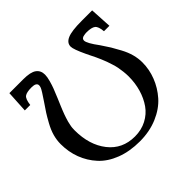

<svg xmlns="http://www.w3.org/2000/svg" viewBox="-162 -815 998 998"><g transform="rotate(-45 337.0 -316.5)"><path d="M130.9 -585Q95.2 -585 81.1 -574.7Q66.9 -564.5 62 -524.9H22L28.8 -645H131.8Q183.6 -645 205.8 -628.9Q228 -612.8 228 -582Q228 -565.4 221.2 -541Q214.4 -516.6 207.8 -499.5Q201.2 -482.4 187 -448.2Q186 -445.8 178.5 -428.2Q170.9 -410.6 169.4 -406.7Q168 -402.8 161.4 -387.2Q154.8 -371.6 153.1 -365.7Q151.4 -359.9 146.5 -346.4Q141.6 -333 140.1 -325.4Q138.7 -317.9 136 -306.9Q133.3 -295.9 132.6 -286.9Q131.8 -277.8 131.8 -269Q131.8 -161.1 185.5 -92.5Q239.3 -23.9 331.1 -23.9Q378.9 -23.9 417.2 -43.9Q455.6 -64 479.5 -98.1Q503.4 -132.3 516.1 -175.8Q528.8 -219.2 528.8 -268.1Q528.8 -285.6 526.6 -304.2Q524.4 -322.8 521.7 -337.4Q519 -352.1 512.9 -370.8Q506.8 -389.6 502.9 -401.1Q499 -412.6 490.7 -431.6Q482.4 -450.7 478.8 -458.3Q475.1 -465.8 465.6 -485.1Q456.1 -504.4 454.1 -508.8Q424.8 -570.8 424.8 -590.8Q424.8 -618.2 455.6 -631.6Q486.3 -645 560.1 -645H637.2L644 -524.9H604Q601.1 -562 586.7 -573.5Q572.3 -585 535.2 -585Q526.9 -585 517.1 -583Q496.1 -580.1 496.1 -564Q496.1 -543.9 538.1 -487.8Q560.1 -455.6 570.3 -438.7Q580.6 -421.9 597.9 -389.6Q615.2 -357.4 623 -327.9Q630.9 -298.3 630.9 -269Q630.9 -217.8 611.8 -168.7Q592.8 -119.6 556.9 -78.9Q521 -38.1 462.2 -12.9Q403.3 12.2 331.1 12.2Q256.8 12.2 198.2 -10.5Q139.6 -33.2 103.5 -72.8Q67.4 -112.3 48.6 -162.1Q29.8 -211.9 29.8 -269Q29.8 -297.9 37.8 -327.4Q45.9 -356.9 63.7 -389.2Q81.5 -421.4 92 -437.7Q102.5 -454.1 125 -486.8Q157.7 -534.7 163.6 -548.8Q167 -557.6 167 -564Q167 -585 130.9 -585Z"/></g></svg>

Font: Common Serif Medium
Style: Regular
Weight: 500
Designer: Philipp H. Poll, Khaled Hosny
Foundry: Stefan Peev, Context Ltd.
Version: Version 1.026